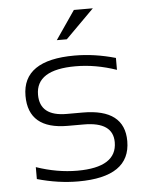

<svg xmlns="http://www.w3.org/2000/svg" viewBox="-51 -740 605 783"><g transform="rotate(-5 251.5 -349.0)"><path d="M70.3 -24.4V-73.2Q155.8 -43.9 238.3 -43.9Q399.9 -43.9 399.9 -146.5Q399.9 -229.5 280.3 -229.5H214.8Q53.7 -229.5 53.7 -366.2Q53.7 -512.7 267.1 -512.7Q349.1 -512.7 434.6 -488.3V-439.5Q349.1 -468.8 267.1 -468.8Q105 -468.8 105 -366.2Q105 -278.3 214.8 -278.3H280.3Q451.2 -278.3 451.2 -146.5Q451.2 0 238.3 0Q155.8 0 70.3 -24.4ZM280.8 -698.2H358.4L241.7 -581.5H200.7Z"/></g></svg>

Font: Sansation Light
Style: Light
Weight: 300
Designer: Bernd Montag
Version: Version 1.301